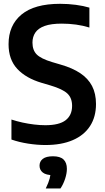

<svg xmlns="http://www.w3.org/2000/svg" viewBox="-20 -770 562 1032"><path d="M224.5 9.5Q180 9.5 131.5 2Q83 -5.5 41.5 -20V-127.5Q70.5 -118 101.5 -111.2Q132.5 -104.5 163.5 -100.8Q194.5 -97 223.5 -97Q298.5 -97 333 -124Q367.5 -151 367.5 -201Q367.5 -243.5 342.2 -267.2Q317 -291 252 -310.5L204.5 -324.5Q119.5 -349.5 72.8 -399.8Q26 -450 26 -532.5Q26 -634 95.5 -691.8Q165 -749.5 303 -749.5Q346.5 -749.5 387.8 -744Q429 -738.5 460.5 -729V-622Q427 -632.5 388.8 -637.8Q350.5 -643 312 -643Q254.5 -643 220 -630.5Q185.5 -618 170 -595Q154.5 -572 154.5 -541Q154.5 -500.5 177.2 -477.5Q200 -454.5 259.5 -436.5L307 -422.5Q369.5 -404.5 411.5 -376.5Q453.5 -348.5 474.8 -307.8Q496 -267 496 -211Q496 -142 464 -92.5Q432 -43 371.2 -16.8Q310.5 9.5 224.5 9.5ZM226 243Q241.5 211 247.2 188.8Q253 166.5 253 143L276.5 171.5H266Q228 171.5 210.2 157.5Q192.5 143.5 192.5 120.5Q192.5 97.5 210.2 83.8Q228 70 265 70Q303.5 70 321.5 87.2Q339.5 104.5 339.5 137.5Q339.5 162 330 191Q320.5 220 305 243Z"/></svg>

Font: Encode Sans SC SemiCondensed SemiBold
Style: Regular
Weight: 600
Width: 4
Designer: Multiple Designers
Foundry: Impallari Type
Version: Version 3.002